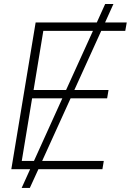

<svg xmlns="http://www.w3.org/2000/svg" viewBox="-20 -839 648 952"><path d="M87.4 92.8 129.4 0H36.1L156.7 -727.5H460L501.5 -819.3H542.5L501 -727.5H608.4L601.1 -686H481.9L348.6 -392.6H518.1L511.2 -351.6H330.1L189 -41H494.6L487.8 0H170.4L127.9 92.8ZM307.6 -392.6 440.9 -686H194.8L146.5 -392.6ZM148.4 -41 289.1 -351.6H139.2L87.9 -41Z"/></svg>

Font: Inter Display ExtraLight
Style: Italic
Weight: 200
Italic angle: -9.39999°
Designer: Rasmus Andersson
Foundry: rsms
Version: Version 4.000;git-a52131595